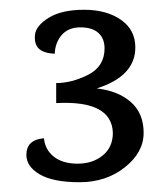

<svg xmlns="http://www.w3.org/2000/svg" viewBox="-20 -642 342 393"><path d="M95 -472Q127 -472 160.5 -489Q194 -506 194 -543Q194 -563 181.5 -574.5Q169 -586 144.5 -586Q120 -586 106.5 -570.5Q93 -555 92 -532Q70 -533 60 -542Q50 -551 51.5 -570Q53 -589 79.5 -605.5Q106 -622 152 -622Q198 -622 227.5 -601.5Q257 -581 257 -545Q257 -486 178 -461Q222 -456 248 -433Q274 -410 274 -370Q274 -330 235.5 -299.5Q197 -269 143 -269Q89 -269 61.5 -285Q34 -301 34 -325Q34 -356 70 -359Q72 -336 90 -321.5Q108 -307 139 -307Q170 -307 190.5 -324Q211 -341 211 -370Q209 -437 95 -431Z"/></svg>

Font: Karma
Style: Regular
Weight: 400
Designer: Joana Correia
Foundry: Indian Type Foundry
Version: Version 1.202;PS 1.0;hotconv 1.0.78;makeotf.lib2.5.61930; tt